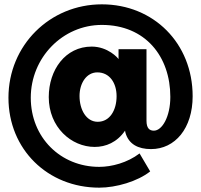

<svg xmlns="http://www.w3.org/2000/svg" viewBox="-20 -719 928 886"><path d="M429 -385C486 -385 518 -336 518 -275C518 -211 487 -157 431 -157C378 -157 347 -213 347 -276C347 -335 379 -385 429 -385ZM450 -699C210 -699 19 -510 19 -268C19 -30 200 147 438 147C516 147 615 118 673 72L624 -11C568 32 495 51 438 51C259 51 122 -85 122 -268C122 -453 269 -604 450 -604C651 -604 766 -458 766 -272C766 -180 728 -116 690 -116C670 -116 656 -127 656 -162V-492H527V-446C525 -451 478 -504 403 -504C282 -504 205 -397 205 -271C205 -132 309 -41 417 -41C468 -41 520 -62 557 -116L559 -106C574 -54 617 -31 677 -31C788 -31 869 -127 869 -275C869 -519 689 -699 450 -699Z"/></svg>

Font: Radio Edit
Style: P3
Weight: 800
Version: Version 3.001;PS 003.001;hotconv 1.0.70;makeotf.lib2.5.58329